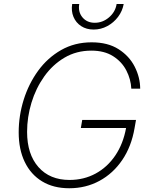

<svg xmlns="http://www.w3.org/2000/svg" viewBox="-20 -954 780 983"><path d="M334.5 9.8Q253.4 9.8 195.6 -25.4Q137.7 -60.5 106.7 -124.8Q75.7 -189 75.7 -276.4Q75.7 -361.3 101.3 -443.4Q127 -525.4 175.3 -591.8Q223.6 -658.2 293 -697.8Q362.3 -737.3 449.2 -737.3Q532.2 -737.3 587.2 -702.1Q642.1 -667 669.7 -612.5Q697.3 -558.1 697.8 -500H652.3Q649.9 -548.8 626.7 -593.5Q603.5 -638.2 558.8 -666.5Q514.2 -694.8 447.8 -694.8Q371.1 -694.8 310.1 -658.7Q249 -622.6 206.3 -562.3Q163.6 -502 141.1 -428.2Q118.7 -354.5 118.7 -278.8Q118.7 -164.6 176.8 -98.6Q234.9 -32.7 335.9 -32.7Q409.2 -32.7 469.5 -65.4Q529.8 -98.1 570.3 -158Q610.8 -217.8 625.5 -298.8H394L400.9 -339.8H676.3L668.9 -297.9Q652.8 -204.1 606 -135Q559.1 -65.9 489.3 -28.1Q419.4 9.8 334.5 9.8ZM459.5 -802.7Q422.4 -802.7 395.5 -820.3Q368.7 -837.9 356.2 -867.7Q343.8 -897.5 349.6 -933.6H385.7Q378.9 -893.1 402.1 -865.2Q425.3 -837.4 465.3 -837.4Q505.9 -837.4 538.3 -865.2Q570.8 -893.1 577.1 -933.6H613.3Q606.9 -897.5 584.5 -867.7Q562 -837.9 529.3 -820.3Q496.6 -802.7 459.5 -802.7Z"/></svg>

Font: Inter Extra Light
Style: Italic
Weight: 200
Italic angle: -9.39999°
Designer: Rasmus Andersson
Foundry: rsms
Version: Version 4.000;git-3c8e0fc